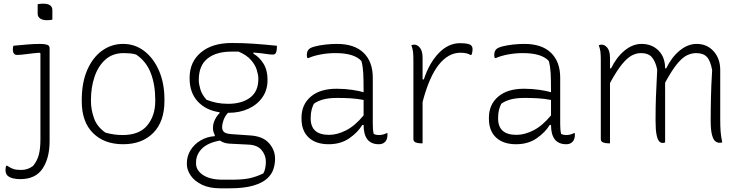

<svg xmlns="http://www.w3.org/2000/svg" viewBox="-20 -775 4040 1045"><path d="M200 -536Q222 -536 236 -531.5Q250 -527 250 -513V-8Q250 86 211.5 143Q173 200 90 200Q69 200 50.5 195.5Q32 191 21 181Q10 170 10 150Q10 135 14 127H19Q38 140 53.5 145Q69 150 95 150Q132 150 160 128Q183 100 191.5 66.5Q200 33 200 -16V-485L194 -488Q157 -485 124 -480.5Q91 -476 73 -476Q50 -476 50 -506Q50 -519 53 -526Q86 -529 124 -532.5Q162 -536 200 -536ZM185 -752Q197 -755 215 -755Q265 -755 265 -720V-668Q253 -665 235 -665Q212 -665 198.5 -674.5Q185 -684 185 -700Z M650 -536Q715 -536 765.5 -497Q816 -458 845.5 -390Q875 -322 875 -234V-226Q875 -113 814 -51.5Q753 10 650 10Q547 10 486 -51Q425 -112 425 -223V-231Q425 -326 455 -394.5Q485 -463 536 -499.5Q587 -536 650 -536ZM653 -486Q593 -486 553.5 -450.5Q514 -415 494.5 -357Q475 -299 475 -231V-225Q475 -179 491.5 -132Q508 -85 554 -53Q602 -40 647 -40Q739 -40 782 -93Q825 -146 825 -225V-231Q825 -314 800.5 -377.5Q776 -441 721 -478Q705 -483 688 -484.5Q671 -486 653 -486Z M1139 -79Q1139 -101 1149.5 -123Q1160 -145 1175 -159V-164Q1100 -175 1056 -223Q1012 -271 1012 -348V-352Q1012 -438 1073.5 -489.5Q1135 -541 1241 -541Q1304 -541 1361 -537Q1418 -533 1487 -526V-516Q1487 -500 1482.5 -489Q1478 -478 1465 -478Q1448 -478 1424 -482Q1400 -486 1359 -489V-483Q1391 -465 1413.5 -429.5Q1436 -394 1436 -342V-338Q1436 -285 1408 -245Q1380 -205 1332 -183Q1284 -161 1224 -161Q1223 -161 1221 -161Q1205 -144 1197 -122Q1189 -100 1189 -82Q1189 -65 1200 -56Q1211 -47 1239 -45L1340 -38Q1410 -34 1443.5 3.5Q1477 41 1477 88V91Q1477 118 1468 146Q1459 174 1433 197.5Q1407 221 1357.5 235.5Q1308 250 1227 250H1180Q1120 250 1079.5 230.5Q1039 211 1018 180.5Q997 150 997 118V114Q997 75 1017 42.5Q1037 10 1071.5 -10.5Q1106 -31 1149 -34V-40Q1139 -59 1139 -79ZM1104 -232Q1132 -221 1160 -215.5Q1188 -210 1222 -210Q1296 -210 1341 -243.5Q1386 -277 1386 -344V-348Q1386 -367 1377.5 -394.5Q1369 -422 1346 -448.5Q1323 -475 1279 -494Q1260 -494 1239 -494Q1156 -494 1109 -456Q1062 -418 1062 -341V-337Q1062 -318 1070.5 -289Q1079 -260 1104 -232ZM1193 203H1242Q1300 203 1336.5 195.5Q1373 188 1413 169Q1420 158 1423.5 140.5Q1427 123 1427 107V105Q1427 70 1404 42Q1381 14 1331 12L1232 7Q1200 6 1177 -10Q1111 2 1079 34Q1047 66 1047 110V115Q1047 152 1085 177.5Q1123 203 1193 203Z M2009 -352V-100Q2009 -84 2010 -72Q2011 -60 2014 -46Q2026 -40 2040 -40Q2065 -40 2083 -50H2089V-43Q2089 -16 2076 -3Q2070 3 2062 6.5Q2054 10 2042 10Q1959 10 1959 -95H1952Q1927 -54 1880.5 -22Q1834 10 1769 10Q1699 10 1660 -26.5Q1621 -63 1621 -129V-134Q1621 -206 1671.5 -249Q1722 -292 1812 -292Q1856 -292 1896.5 -286Q1937 -280 1959 -273Q1959 -343 1957 -378.5Q1955 -414 1947 -443Q1908 -486 1806 -486Q1764 -486 1724.5 -478.5Q1685 -471 1659 -459H1653Q1650 -467 1650 -475Q1650 -496 1661 -507Q1670 -516 1695 -522.5Q1720 -529 1752 -532.5Q1784 -536 1814 -536Q1909 -536 1959 -487.5Q2009 -439 2009 -352ZM1671 -130Q1671 -41 1771 -41Q1815 -41 1863.5 -65.5Q1912 -90 1959 -147V-231Q1923 -238 1887.5 -240Q1852 -242 1815 -242Q1769 -242 1738.5 -233.5Q1708 -225 1688 -210Q1681 -196 1676 -177.5Q1671 -159 1671 -133Z M2280 5H2270Q2254 5 2242 0Q2230 -5 2230 -18V-442Q2230 -477 2228 -493Q2226 -509 2219 -529Q2227 -532 2235 -532Q2252 -532 2266 -514.5Q2280 -497 2280 -459V-343H2287Q2316 -432 2368 -486Q2420 -540 2484 -540Q2534 -540 2545 -527Q2552 -520 2552 -506Q2552 -490 2546 -476H2540Q2533 -481 2519.5 -484.5Q2506 -488 2486 -488Q2420 -488 2368 -422.5Q2316 -357 2280 -220Z M3029 -352V-100Q3029 -84 3030 -72Q3031 -60 3034 -46Q3046 -40 3060 -40Q3085 -40 3103 -50H3109V-43Q3109 -16 3096 -3Q3090 3 3082 6.5Q3074 10 3062 10Q2979 10 2979 -95H2972Q2947 -54 2900.5 -22Q2854 10 2789 10Q2719 10 2680 -26.5Q2641 -63 2641 -129V-134Q2641 -206 2691.5 -249Q2742 -292 2832 -292Q2876 -292 2916.5 -286Q2957 -280 2979 -273Q2979 -343 2977 -378.5Q2975 -414 2967 -443Q2928 -486 2826 -486Q2784 -486 2744.5 -478.5Q2705 -471 2679 -459H2673Q2670 -467 2670 -475Q2670 -496 2681 -507Q2690 -516 2715 -522.5Q2740 -529 2772 -532.5Q2804 -536 2834 -536Q2929 -536 2979 -487.5Q3029 -439 3029 -352ZM2691 -130Q2691 -41 2791 -41Q2835 -41 2883.5 -65.5Q2932 -90 2979 -147V-231Q2943 -238 2907.5 -240Q2872 -242 2835 -242Q2789 -242 2758.5 -233.5Q2728 -225 2708 -210Q2701 -196 2696 -177.5Q2691 -159 2691 -133Z M3300 5H3290Q3274 5 3262 0Q3250 -5 3250 -18V-442Q3250 -477 3248 -493Q3246 -509 3239 -529Q3247 -532 3255 -532Q3272 -532 3286 -514.5Q3300 -497 3300 -459V-403H3306Q3335 -463 3379 -499.5Q3423 -536 3472 -536Q3528 -536 3564 -500Q3600 -464 3600 -403H3606Q3635 -463 3679 -499.5Q3723 -536 3772 -536Q3828 -536 3864 -496Q3900 -456 3900 -394V-124Q3900 -89 3902 -60.5Q3904 -32 3911 0Q3909 1 3905.5 1.5Q3902 2 3895 2Q3884 2 3873 -6.5Q3862 -15 3855 -41.5Q3848 -68 3848 -120Q3848 -156 3848.5 -185.5Q3849 -215 3849.5 -244Q3850 -273 3851.5 -308.5Q3853 -344 3856 -393Q3847 -444 3827.5 -465Q3808 -486 3769 -486Q3744 -486 3719 -474Q3694 -462 3665.5 -427.5Q3637 -393 3600 -325V0Q3594 3 3586 3Q3576 3 3567.5 -6Q3559 -15 3553.5 -41.5Q3548 -68 3548 -120Q3548 -156 3548.5 -186Q3549 -216 3550 -245.5Q3551 -275 3553 -311Q3555 -347 3557 -396Q3548 -440 3528.5 -463Q3509 -486 3468 -486Q3444 -486 3419.5 -473.5Q3395 -461 3366 -426Q3337 -391 3300 -323Z"/></svg>

Font: Recursive Sn Csl St Lt
Style: Regular
Weight: 300
Version: Version 1.079;hotconv 1.0.112;makeotfexe 2.5.65598; ttfautoh